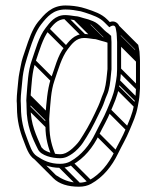

<svg xmlns="http://www.w3.org/2000/svg" viewBox="-20 -622 585 719"><path d="M391.2 -539.4 381.3 -549.3C360 -570.6 333.1 -579.2 303.2 -589.2L285.8 -594.3C267.4 -598.7 246.8 -601.5 225 -601.5C171.8 -601.5 145.4 -567.2 122.3 -539.8C100.6 -512.7 87.8 -474 75.9 -438.3C68.7 -415.7 62.2 -401.6 57.6 -375.3C54.8 -359.3 49.8 -338.5 48.5 -320.5C46.8 -297.3 42.5 -269.6 42.5 -244V-243.5C43 -238.4 43.5 -230.9 43.5 -220C43.5 -171 53.9 -131.6 68 -96.2C77.6 -72.3 86.4 -39.7 109.9 -24.7C134.7 -8.2 163.4 6.5 205 6.5C222.2 6.5 237.4 2.9 250.6 -4.4C295.8 -29.4 328.3 -70.4 350.8 -116.8C366 -148.2 381.1 -172.2 394.9 -206.2C406.8 -235.2 418.8 -258.6 425.4 -294.7L429.4 -316.7C432 -331.2 432.3 -348.1 433.5 -361.7V-465C433.5 -476.9 432.3 -485 432.5 -485C432.5 -494.9 431.5 -504 429.3 -512.7L427.3 -522.8C422.7 -536.5 407.4 -546.4 391.2 -539.4ZM412.7 -519.2 414.7 -509.4C416.1 -501.8 417.5 -494 417.5 -485V-484.7L417.5 -484.4C418.2 -475.9 418.5 -469.3 418.5 -465V-362.4C418.5 -346.8 417 -332.2 414.6 -319.3L410.6 -297.3C404.5 -263.8 393.1 -241.5 381 -211.8C368 -179.8 352.6 -155.1 337.2 -123.2C315.9 -79.1 284.8 -40.5 243.4 -17.6C232.6 -11.7 220.1 -8.5 205 -8.5C167 -8.5 142.1 -21.2 118.1 -37.3C98.9 -49.6 92 -76.7 82 -101.8C68.3 -136 58.5 -173.2 58.5 -220C58.5 -230.5 57.5 -239.6 57.5 -244.5C57.5 -269.3 61.8 -295.2 63.5 -319.4C66.8 -363 78.3 -396.2 90.1 -433.7C102 -469.4 114.5 -505.4 133.9 -530.4C157.1 -560.1 179.6 -586.5 225 -586.5C245.2 -586.5 264.5 -583.2 282.2 -579.7L298.8 -574.8C328.3 -565 352.7 -556.7 370.7 -538.7L389.3 -520.1C395.9 -525 408.5 -531.2 412.7 -519.2ZM260.5 -546.5H261C265 -546.5 268.3 -546 271.7 -544.8L289.1 -539.7C315.4 -534.8 334.9 -523.8 351.6 -507.1C360.8 -497.9 370.9 -489.9 381.8 -480.4C382.2 -475 382.5 -468.5 382.5 -465V-363.4L380.5 -343.7C378 -316.4 374.1 -288.8 366.1 -271.1C359.9 -257.1 355.9 -242.2 348.1 -224.9C331.2 -187.7 313.3 -151 291.7 -117L277.7 -95C271.5 -85.3 252.4 -66 242.7 -59.1C230.8 -50.8 221.5 -44.5 205 -44.5C180.3 -44.5 146.4 -54.5 135.6 -69.6C116.6 -113.9 94.5 -156.3 94.5 -220C94.5 -230.7 93.5 -238.4 93.5 -246.4C93.5 -249.9 94 -255.5 94.5 -261.3C98.5 -308.1 99.7 -351.6 113.1 -390.5C127.2 -431.6 140.1 -478.5 162.9 -508.4C178.7 -529.1 195.1 -550.5 224 -550.5C235.3 -550.5 248.9 -548.1 260.5 -546.5ZM79.5 -220C79.5 -151.9 100.3 -106.1 122.4 -62.4C134.1 -39.2 175.7 -29.5 205 -29.5C226.2 -29.5 239.2 -38.8 251.2 -46.8C263.1 -54.4 282.4 -74.5 290.3 -87L304.3 -109C326.9 -144.4 343.2 -181.6 361.7 -218.6C368.8 -232.8 373.8 -252 379.9 -264.9C390.4 -287.3 393.1 -316.6 395.5 -342.2L397.5 -362.6V-465C397.5 -470.3 396.9 -479.7 396.2 -487.6L385.6 -497C364.7 -510.6 353.5 -532.7 327.8 -543C315 -548.1 306.2 -551.3 292.6 -554.3L276.2 -559.2C271.8 -560.5 265.8 -561.4 261.4 -561.5C249.8 -563 237.1 -565.5 224 -565.5C185.4 -565.5 166.2 -536.9 151.1 -517.6C124.8 -484.2 113.3 -436 98.9 -395.5C84.7 -355.5 83.4 -309 79.5 -262.7C78.9 -256.7 78.5 -251 78.5 -246V-245.6C79 -239.1 79.5 -230.7 79.5 -220ZM123.7 -60.7 133.4 -51 144 -61.6 134.3 -71.3ZM81.7 -214.7 152.4 -144 163 -154.6 92.3 -225.3ZM80.7 -240.7 151.4 -170 162 -180.6 91.3 -251.3ZM81.7 -256.7 152.4 -186 163 -196.6 92.3 -267.3ZM100.7 -387.7 171.4 -317 182 -327.6 111.3 -398.3ZM151.7 -507.7 222.4 -437 233 -447.6 162.3 -518.3ZM218.7 -552.7 289.4 -482 300 -492.6 229.3 -563.3ZM255.7 -548.7 326.4 -478 337 -488.6 266.3 -559.3ZM268.7 -546.7 339.4 -476 350 -486.6 279.3 -557.3ZM285.7 -541.7 356.4 -471 367 -481.6 296.3 -552.3ZM319.7 -530.7 384.5 -465.8 395.2 -476.4 330.3 -541.3ZM199.7 4.3 270.4 75 281 64.4 210.3 -6.3ZM241.7 -5.7 312.4 65 323 54.4 252.3 -16.3ZM338.7 -114.7 409.4 -44 420 -54.6 349.3 -125.3ZM382.7 -203.7 453.4 -133 464 -143.6 393.3 -214.3ZM412.7 -290.7 483.4 -220 494 -230.6 423.3 -301.3ZM416.7 -312.7 487.4 -242 498 -252.6 427.3 -323.3ZM420.7 -356.7 491.4 -286 502 -296.6 431.3 -367.3ZM420.7 -459.7 491.4 -389 502 -399.6 431.3 -470.3ZM419.7 -479.7 490.4 -409 501 -419.6 430.3 -490.3ZM416.7 -505.7 487.4 -435 498 -445.6 427.3 -516.3ZM414.7 -515.7 483.8 -446.6C485.8 -436.4 488.2 -426.5 488.2 -414.3V-414L488.2 -413.7C488.9 -405.2 489.2 -398.6 489.2 -394.3V-291.6C489.2 -276.1 487.7 -261.5 485.3 -248.6L481.3 -226.6C475.2 -193.1 463.8 -170.8 451.8 -141.1C438.7 -109.1 423.4 -84.4 408 -52.5C386.6 -8.3 355.5 30.2 314.1 53.1C303.3 59 290.8 62.2 275.7 62.2C238 62.2 212.2 49 189.5 33.9L119.3 -36.3L108.7 -25.7L179.9 45.5C201.1 66.7 234 77.2 275.7 77.2C293 77.2 308.2 73.6 321.3 66.3C366.5 41.3 399 0.3 421.5 -46C436.7 -77.5 451.8 -101.5 465.7 -135.5C477.5 -164.5 489.5 -187.9 496.1 -224L500.1 -246C502.7 -260.5 503 -277.4 504.2 -291V-394.3C504.2 -406.2 503 -414.3 503.2 -414.3C503.2 -424.2 502.2 -433.3 500 -441.9L497.6 -454L425.3 -526.3ZM150.2 -149.3C150.2 -103.6 160.9 -68.5 173.7 -36.8L187.6 -42.4C175.1 -73.2 165.2 -106 165.2 -149.3C165.2 -160 164.2 -167.7 164.2 -175.7C164.2 -179.2 164.7 -184.8 165.2 -190.6C169.2 -237.4 170.4 -280.9 183.8 -319.8C197.9 -360.9 210.8 -407.7 233.7 -437.7C249.4 -458.4 265.8 -479.8 294.7 -479.8C306 -479.8 319.6 -477.4 331.2 -475.8H331.7C335.7 -475.8 339 -475.3 342.5 -474.1L359.8 -469C370.6 -466.3 377.6 -464.3 387.2 -460.6L392.7 -474.5C382.8 -478.4 374.8 -481.1 363.3 -483.6L347 -488.4C342.6 -489.7 336.5 -490.4 332.1 -490.8C320.5 -492 307.8 -494.8 294.7 -494.8C257 -494.8 237.2 -465.7 221.9 -447C195.7 -415 184.7 -364 169.7 -325C157 -284.5 154.1 -238.3 150.2 -192C149.6 -186 149.2 -180.2 149.2 -175.3V-174.9C149.8 -168.4 150.2 -160 150.2 -149.3Z"/></svg>

Font: CiSf OpenHand
Style: Gls
Weight: 400
Foundry: Cannot Into Space Fonts
Version: Version 0.7892